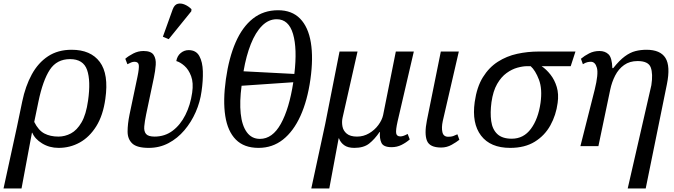

<svg xmlns="http://www.w3.org/2000/svg" viewBox="-79 -828 3817 1088"><path d="M47 -253Q65 -340 101 -406Q137 -472 193 -509Q249 -546 327 -546Q435 -546 486.5 -477Q538 -408 518 -268Q505 -174 466.5 -112.5Q428 -51 373 -20.5Q318 10 253 10Q201 10 159.5 -15.5Q118 -41 104 -76H102L43 240H-59L17 -109ZM252 -54Q289 -54 323 -72Q357 -90 383 -134.5Q409 -179 420 -258Q436 -370 414.5 -431.5Q393 -493 318 -493Q243 -493 203.5 -433Q164 -373 139 -253L115 -137Q139 -89 172.5 -71.5Q206 -54 252 -54Z M764 10Q697 10 670.5 -15Q644 -40 644 -82.5Q644 -125 655 -179L700 -393Q710 -441 707.5 -459.5Q705 -478 683 -478Q674 -478 664 -474Q654 -470 643 -464L631 -495Q649 -511 676.5 -525Q704 -539 734 -539Q777 -539 791.5 -517Q806 -495 803.5 -460.5Q801 -426 793 -388L749 -179Q741 -140 738.5 -112Q736 -84 748.5 -69Q761 -54 797 -54Q855 -54 899 -87Q943 -120 971.5 -176.5Q1000 -233 1010 -303Q1018 -359 1004 -396.5Q990 -434 966 -455Q942 -476 920 -482Q925 -511 945 -527.5Q965 -544 990 -544Q1032 -544 1050.5 -510.5Q1069 -477 1070.5 -424Q1072 -371 1063 -310Q1055 -250 1030 -193Q1005 -136 966 -90Q927 -44 876 -17Q825 10 764 10ZM877 -606 844 -620 900 -776Q910 -802 928.5 -806.5Q947 -811 968 -802Q989 -793 1006 -776L1005 -764Z M1386 10Q1304 10 1257.5 -37Q1211 -84 1197.5 -171Q1184 -258 1201 -379Q1218 -500 1256 -587.5Q1294 -675 1354 -722.5Q1414 -770 1497 -770Q1575 -770 1621.5 -722.5Q1668 -675 1682.5 -587Q1697 -499 1680 -378Q1663 -258 1623.5 -171Q1584 -84 1524.5 -37Q1465 10 1386 10ZM1589 -409Q1606 -552 1581.5 -635.5Q1557 -719 1489 -719Q1443 -719 1406 -682Q1369 -645 1342.5 -578.5Q1316 -512 1301 -424ZM1394 -41Q1465 -41 1512.5 -126.5Q1560 -212 1583 -362L1290 -342Q1278 -252 1285 -184.5Q1292 -117 1319.5 -79Q1347 -41 1394 -41Z M1685 240 1764 -126 1845 -536H1947L1862 -160Q1857 -137 1861.5 -112Q1866 -87 1886 -70.5Q1906 -54 1944 -54Q1981 -54 2012.5 -72.5Q2044 -91 2065 -119.5Q2086 -148 2092 -176L2164 -536H2266L2174 -140Q2163 -91 2166 -73Q2169 -55 2190 -55Q2206 -55 2231 -69L2243 -38Q2221 -19 2195.5 -6.5Q2170 6 2140 6Q2094 6 2082.5 -18.5Q2071 -43 2074 -80H2072Q2044 -39 2013 -14.5Q1982 10 1929 10Q1892 10 1871 -5.5Q1850 -21 1842 -44H1840L1787 240Z M2421 8Q2356 8 2340.5 -30.5Q2325 -69 2340 -145L2419 -536H2521L2430 -142Q2422 -105 2428 -79Q2434 -53 2461 -53Q2478 -53 2488 -56.5Q2498 -60 2513 -67L2524 -36Q2508 -23 2480.5 -7.5Q2453 8 2421 8Z M2812 10Q2700 10 2647 -59.5Q2594 -129 2611 -250Q2623 -335 2657.5 -390.5Q2692 -446 2742 -478Q2792 -510 2851.5 -523Q2911 -536 2974 -536H3182L3155 -453H2990Q3017 -435 3040.5 -405Q3064 -375 3076 -335Q3088 -295 3081 -245Q3072 -176 3040 -118Q3008 -60 2951.5 -25Q2895 10 2812 10ZM2821 -42Q2888 -42 2929.5 -98Q2971 -154 2984 -245Q2995 -324 2975 -376.5Q2955 -429 2928 -453H2908Q2884 -453 2853 -444.5Q2822 -436 2791.5 -414Q2761 -392 2738 -352Q2715 -312 2706 -249Q2698 -189 2704.5 -142Q2711 -95 2739 -68.5Q2767 -42 2821 -42Z M3478 240 3612 -345Q3622 -410 3608.5 -446Q3595 -482 3534 -482Q3489 -482 3457.5 -459.5Q3426 -437 3407 -400Q3388 -363 3379 -320L3312 0H3210L3291 -320Q3313 -409 3303.5 -443.5Q3294 -478 3269 -478Q3260 -478 3249 -475.5Q3238 -473 3224 -464L3213 -495Q3233 -512 3259.5 -525.5Q3286 -539 3318 -539Q3350 -539 3369.5 -520Q3389 -501 3391 -442H3396Q3431 -486 3461.5 -508.5Q3492 -531 3522 -538.5Q3552 -546 3584 -546Q3663 -546 3692 -499.5Q3721 -453 3700 -350L3580 240Z"/></svg>

Font: NotoSerif-Italic
Style: Regular
Weight: 400
Italic angle: -12°
Designer: Monotype Design Team
Foundry: Monotype Imaging Inc.
Version: Version 2.007; ttfautohint (v1.8) -l 8 -r 50 -G 200 -x 14 -D